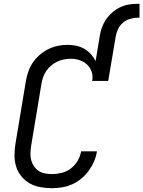

<svg xmlns="http://www.w3.org/2000/svg" viewBox="-20 -978 751 1006"><path d="M252 8Q221 8 191 2.5Q161 -3 136 -17Q111 -31 92.5 -53.5Q74 -76 65 -104Q56 -132 56 -163Q56 -194 61 -225L115 -550Q119 -575 127.5 -600.5Q136 -626 151 -648.5Q166 -671 187 -689.5Q208 -708 232 -720Q256 -732 282 -737.5Q308 -743 334 -743Q358 -743 380.5 -738Q403 -733 422 -722Q441 -711 456 -694.5Q471 -678 481 -658L502 -785Q505 -808 513 -831Q521 -854 534.5 -874.5Q548 -895 567.5 -912Q587 -929 608.5 -939.5Q630 -950 653.5 -954Q677 -958 700 -958H711V-885H700Q680 -885 659.5 -878.5Q639 -872 623 -858Q607 -844 598 -824.5Q589 -805 586 -785L547 -554H463Q468 -579 460.5 -601.5Q453 -624 436.5 -639.5Q420 -655 397.5 -662.5Q375 -670 351 -670Q333 -670 314.5 -666.5Q296 -663 279.5 -655Q263 -647 248 -634.5Q233 -622 222.5 -606.5Q212 -591 206 -573.5Q200 -556 197 -538L143 -213Q140 -194 139.5 -175Q139 -156 143.5 -139Q148 -122 158 -107Q168 -92 182.5 -82.5Q197 -73 215.5 -69.5Q234 -66 252 -66Q278 -66 304 -72.5Q330 -79 351.5 -95.5Q373 -112 387 -136Q401 -160 405 -185H488Q484 -159 473 -133Q462 -107 445.5 -84Q429 -61 406.5 -42.5Q384 -24 358.5 -12.5Q333 -1 305.5 3.5Q278 8 252 8Z"/></svg>

Font: Iosevka Custom Oblique
Style: Regular
Weight: 400
Italic angle: -9°
Designer: Belleve Invis
Foundry: Belleve Invis
Version: Version 27.0.1